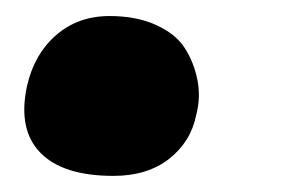

<svg xmlns="http://www.w3.org/2000/svg" viewBox="-20 -180 355 237"><path d="M120.1 37.1Q57.6 37.1 29.8 8.5Q2 -20 13.2 -73.2Q22 -112.8 49.1 -136.5Q76.2 -160.2 115.2 -160.2Q148.4 -160.2 172.6 -149.2Q196.8 -138.2 208 -120.8Q219.2 -103.5 223.6 -81.8Q228 -60.1 222.2 -38.1Q215.8 -5.4 189 15.9Q162.1 37.1 120.1 37.1Z"/></svg>

Font: Shantell Sans Irregular Bouncy
Style: Bold Italic
Weight: 700
Italic angle: -11.31°
Designer: Stephen Nixon, Anya Danilova, Shantell Martin
Foundry: Arrow Type
Version: Version 1.006;[9816181b4]